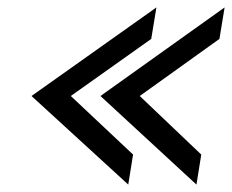

<svg xmlns="http://www.w3.org/2000/svg" viewBox="-20 -541 626 518"><path d="M65 -282 326 -43 339 -124 171 -282 388 -436 402 -521ZM251 -282 510 -43 523 -124 357 -282 572 -436 586 -521Z"/></svg>

Font: Charger Pro
Style: BdObl
Weight: 700
Designer: Jasper
Foundry: Cannot Into Space Fonts
Version: Version 1.09